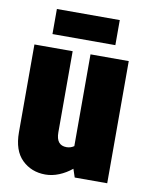

<svg xmlns="http://www.w3.org/2000/svg" viewBox="-86 -817 690 890"><g transform="rotate(10 259.5 -372.5)"><path d="M313 -39Q285 -16 253 -3Q221 10 189 10Q123 10 79 -33Q35 -76 35 -162V-575H215V-193Q215 -132 264 -132Q283 -132 299 -143V-575H479V0H326ZM109 -755H405V-637H109Z"/></g></svg>

Font: Protest Strike
Style: Regular
Weight: 400
Designer: Octavio Pardo
Foundry: Ashler Design
Version: Version 2.005; ttfautohint (v1.8.4.7-5d5b)